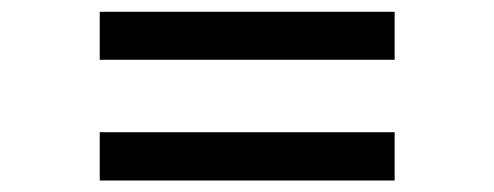

<svg xmlns="http://www.w3.org/2000/svg" viewBox="-20 -582 860 334"><path d="M153.5 -478H666.5V-561.5H153.5ZM153.5 -268H666.5V-352H153.5Z"/></svg>

Font: Spartan Medium
Style: Regular
Weight: 500
Designer: Matt Bailey, Mirko Velimirovic
Foundry: Matt Bailey
Version: Version 1.003; ttfautohint (v1.8.3)